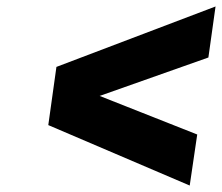

<svg xmlns="http://www.w3.org/2000/svg" viewBox="-20 -617 680 588"><path d="M127.9 -233.9 152.8 -412.1 640.1 -597.2 618.2 -440.9 285.2 -323.2 584 -205.1 561 -48.8Z"/></svg>

Font: Trueno Black
Style: Italic
Weight: 900
Designer: Julieta Ulanovsky
Foundry: Julieta Ulanovsky
Version: Version 3.001b | FøM Fix